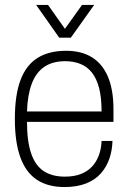

<svg xmlns="http://www.w3.org/2000/svg" viewBox="-20 -743 518 775"><path d="M240 12Q174 12 129.5 -17Q85 -46 62.5 -107Q40 -168 40 -263Q40 -360 63 -420.5Q86 -481 132 -509.5Q178 -538 247 -538Q309 -538 351.5 -511.5Q394 -485 416 -432.5Q438 -380 438 -302V-251H89Q89 -172 106 -123Q123 -74 157 -52Q191 -30 242 -30Q279 -30 306 -40.5Q333 -51 351 -70Q369 -89 379 -116Q389 -143 390 -174H434Q433 -136 421.5 -102.5Q410 -69 387 -43Q364 -17 327.5 -2.5Q291 12 240 12ZM89 -293H390Q390 -349 380 -387.5Q370 -426 351 -450Q332 -474 304.5 -485Q277 -496 243 -496Q192 -496 158.5 -473Q125 -450 108 -404.5Q91 -359 89 -293ZM126 -723H174L256 -607H228L311 -723H360L266 -591H219Z"/></svg>

Font: Archivo SemiCondensed Thin
Style: Regular
Weight: 250
Width: 4
Designer: Hector Gatti
Foundry: Omnibus-Type
Version: Version 2.001